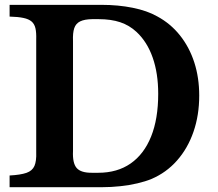

<svg xmlns="http://www.w3.org/2000/svg" viewBox="-20 -780 910 800"><path d="M402.8 -759.8Q472.7 -759.8 533 -747.6Q593.3 -735.4 634.8 -711.9Q690.4 -682.1 729.7 -632.8Q769 -583.5 789.6 -519.8Q810.1 -456.1 810.1 -381.8Q810.1 -299.8 786.1 -230.7Q762.2 -161.6 717.5 -111.1Q672.9 -60.5 610.8 -34.2Q585.9 -23.9 552.7 -16.1Q519.5 -8.3 481.7 -4.2Q443.8 0 404.8 0H20V-48.8Q65.9 -51.3 90.3 -59.8Q114.7 -68.4 123.5 -88.6Q132.3 -108.9 130.9 -146V-616.2Q131.8 -644 127.7 -662.1Q123.5 -680.2 111.6 -690.4Q99.6 -700.7 77.4 -705.3Q55.2 -710 20 -710.9V-759.8ZM284.2 -150.9Q281.7 -100.1 299.6 -79.8Q317.4 -59.6 363.8 -60.1H389.2Q468.8 -60.1 524.4 -98.9Q580.1 -137.7 609.6 -211.2Q639.2 -284.7 639.2 -389.2Q639.2 -474.6 616.2 -540Q593.3 -605.5 548.8 -647Q519.5 -674.3 481.2 -687.3Q442.9 -700.2 391.1 -700.2H363.8Q332 -699.7 314 -690.9Q295.9 -682.1 289.3 -662.4Q282.7 -642.6 284.2 -608.9Z"/></svg>

Font: BIZ UDPMincho
Style: Bold
Weight: 700
Designer: TypeBank Co., Ltd.
Foundry: Morisawa Inc.
Version: Version 1.06